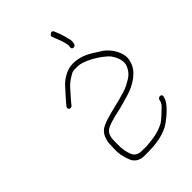

<svg xmlns="http://www.w3.org/2000/svg" viewBox="-244 -954 1063 1063"><g transform="rotate(-45 287.0 -422.5)"><path d="M376.5 -714 377.7 -722C379.9 -735.7 371.8 -764.7 353.5 -809L347.9 -824C343 -831.7 346.9 -839 359.6 -845.9C365.6 -849.2 371.2 -846.9 376.3 -839L381.9 -824C395 -794.4 400.5 -769.9 407 -743C408.7 -736.3 408.9 -729.3 407.7 -722L406.5 -714C405.2 -705.8 397.9 -699 389.6 -699C381.2 -699 375.2 -705.8 376.5 -714ZM549.9 -155 546 -143C532.6 -98.5 446.6 -36.8 433.3 -31C374.2 -1.7 320.8 2 243.1 2C206.1 2 181.2 -16.1 170.9 -41C156.3 -76.1 149.9 -109.2 151.4 -140.2C152.5 -161.8 153.1 -176.2 153.1 -183.3C153.1 -190.4 154.5 -198.7 157.3 -208C162.5 -230.8 173 -248.4 188.7 -261C207.8 -276.3 254.1 -292.1 327.7 -308.5C357 -315 373.3 -321.1 402.9 -328.8C434.7 -337 455.7 -350.8 479 -364C498.6 -376.6 512.9 -392.9 521.8 -413C536.1 -442.1 529.5 -476.6 502 -516.6C490.7 -533 442.4 -570.7 397.5 -591C382.7 -597.7 356.7 -610 331.7 -610C294.7 -610 295.6 -612.6 266.6 -594.6C241.5 -579.1 225.4 -564.9 206.7 -542.1C196.4 -529.6 163.1 -494 154.6 -481C140.2 -465.2 117.7 -480.5 131.3 -497.8C138.1 -506.3 144.6 -514.1 150.9 -521C169.8 -541.9 198.5 -575.3 211.8 -588.7C235.3 -612.2 278 -640 322.7 -640C361 -640 397.9 -629.3 433.7 -608C454.7 -595.4 462 -590.7 487.6 -574.3C502.9 -564.4 518.1 -549.4 533.2 -529C558.5 -489.5 566.4 -454.8 556.7 -425C551.4 -403.3 541.5 -384.7 526.8 -369C496.7 -336.8 453.9 -313.1 398.6 -298C375.8 -291.8 355.7 -285.1 330.6 -279C262.5 -265.1 221.1 -251.8 206.2 -239C190.1 -226.8 182.3 -204 182.9 -170.5C183 -164.8 182.9 -159 182.6 -153C180.9 -117.7 186.2 -85.7 198.4 -57C208.2 -37.7 225.5 -28 250.3 -28C265.2 -28 280.5 -26.7 295.8 -28C346.3 -32.2 382.4 -37.3 427 -59C438 -64.4 451.2 -74.6 466.8 -89.5C482.3 -104.5 493.6 -115.2 500.6 -121.5C507.6 -127.8 513.3 -136.3 517.7 -147L520.6 -159C526.9 -178.7 556 -173.7 549.9 -155Z"/></g></svg>

Font: MewTooHand
Style: ReversedIta
Weight: 400
Designer: Mew Too, Robert Jablonski
Version: Version 0.77